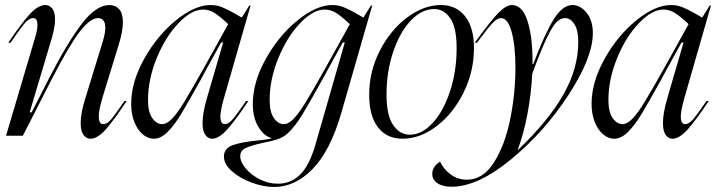

<svg xmlns="http://www.w3.org/2000/svg" viewBox="-20 -540 2853 764"><path d="M129 -441Q129 -468 112 -468Q96 -468 78 -447Q60 -426 22 -370H13Q63 -444 97 -482Q131 -520 161 -520Q177 -520 188 -506Q199 -492 199 -463Q199 -433 186 -388L98 -93H106L177 -232Q249 -372 306 -446Q363 -520 415 -520Q439 -520 454 -503.5Q469 -487 469 -451Q469 -416 453 -364L387 -149Q373 -101 373 -77Q373 -46 391 -46Q406 -46 421.5 -64Q437 -82 475 -138H484Q437 -67 403 -27.5Q369 12 340 12Q324 12 312.5 -3Q301 -18 301 -50Q301 -90 319 -147L389 -375Q399 -408 399 -429Q399 -468 370 -468Q339 -468 297 -413.5Q255 -359 187 -227L71 0H4L121 -395Q129 -422 129 -441Z M792 -271 888 -444Q855 -475 833.5 -488.5Q812 -502 788 -502Q742 -502 690 -447.5Q638 -393 603.5 -308.5Q569 -224 569 -142Q569 -94 586 -70Q603 -46 625 -46Q644 -46 665 -68Q686 -90 713.5 -135Q741 -180 792 -271ZM818 -520Q843 -520 864.5 -511Q886 -502 910 -488.5Q934 -475 942 -470L972 -518H977L871 -149Q857 -100 857 -75Q857 -46 875 -46Q889 -46 906 -65.5Q923 -85 959 -138H968Q922 -68 887 -28Q852 12 824 12Q808 12 797 -3Q786 -18 786 -51Q786 -89 803 -148L868 -371H860L802 -266L780 -225Q730 -135 702.5 -89Q675 -43 647.5 -15.5Q620 12 592 12Q569 12 548.5 -5Q528 -22 515 -53.5Q502 -85 502 -127Q502 -213 553.5 -305.5Q605 -398 680 -459Q755 -520 818 -520Z M1086 191Q1137 191 1174 155Q1211 119 1235 36L1352 -371H1344L1286 -266L1268 -233Q1212 -131 1181.5 -81.5Q1151 -32 1122 -7Q1106 7 1083 14.5Q1060 22 1024 29Q979 39 957.5 49Q936 59 936 82Q936 104 957.5 130Q979 156 1013.5 173.5Q1048 191 1086 191ZM1005 19Q1043 15 1058 12V9Q1028 -1 1007 -37Q986 -73 986 -127Q986 -213 1037.5 -305.5Q1089 -398 1164 -459Q1239 -520 1302 -520Q1327 -520 1348.5 -511Q1370 -502 1394 -488.5Q1418 -475 1426 -470L1456 -518H1461L1338 -90Q1294 61 1224 132.5Q1154 204 1071 204Q1028 204 981 186.5Q934 169 902.5 141Q871 113 871 83Q871 50 906.5 37.5Q942 25 1005 19ZM1109 -46Q1128 -46 1149 -68Q1170 -90 1197.5 -135Q1225 -180 1276 -271L1372 -444Q1339 -475 1317.5 -488.5Q1296 -502 1272 -502Q1226 -502 1174 -447.5Q1122 -393 1087.5 -308.5Q1053 -224 1053 -142Q1053 -94 1070 -70Q1087 -46 1109 -46Z M1582 12Q1519 12 1484 -33.5Q1449 -79 1449 -163Q1449 -255 1491 -337.5Q1533 -420 1599.5 -470Q1666 -520 1735 -520Q1795 -520 1830.5 -475.5Q1866 -431 1866 -349Q1866 -256 1825 -172.5Q1784 -89 1718 -38.5Q1652 12 1582 12ZM1610 -4Q1659 -4 1702 -51Q1745 -98 1771 -177.5Q1797 -257 1797 -349Q1797 -431 1771.5 -467.5Q1746 -504 1708 -504Q1658 -504 1614.5 -458Q1571 -412 1544.5 -333.5Q1518 -255 1518 -164Q1518 -81 1544.5 -42.5Q1571 -4 1610 -4Z M1731 103Q1746 135 1774.5 155Q1803 175 1838 175Q1902 175 1945.5 106.5Q1989 38 2010 -65Q2031 -168 2031 -271Q2031 -357 2016 -412.5Q2001 -468 1973 -468Q1959 -468 1941 -449.5Q1923 -431 1878 -370H1869Q1932 -457 1963 -488.5Q1994 -520 2017 -520Q2058 -520 2078.5 -458Q2099 -396 2099 -297V-285H2102Q2148 -407 2183.5 -463.5Q2219 -520 2258 -520Q2289 -520 2314 -489.5Q2339 -459 2339 -408Q2339 -312 2243.5 -164.5Q2148 -17 2015 93Q1882 203 1777 203Q1741 203 1720.5 189Q1700 175 1700 152Q1700 123 1731 103ZM2042 56Q2163 -60 2222 -164Q2281 -268 2281 -373Q2281 -420 2265.5 -444Q2250 -468 2229 -468Q2211 -468 2195 -452.5Q2179 -437 2156 -389.5Q2133 -342 2098 -247Q2094 -168 2079 -87.5Q2064 -7 2040 56Z M2624 -271 2720 -444Q2687 -475 2665.5 -488.5Q2644 -502 2620 -502Q2574 -502 2522 -447.5Q2470 -393 2435.5 -308.5Q2401 -224 2401 -142Q2401 -94 2418 -70Q2435 -46 2457 -46Q2476 -46 2497 -68Q2518 -90 2545.5 -135Q2573 -180 2624 -271ZM2650 -520Q2675 -520 2696.5 -511Q2718 -502 2742 -488.5Q2766 -475 2774 -470L2804 -518H2809L2703 -149Q2689 -100 2689 -75Q2689 -46 2707 -46Q2721 -46 2738 -65.5Q2755 -85 2791 -138H2800Q2754 -68 2719 -28Q2684 12 2656 12Q2640 12 2629 -3Q2618 -18 2618 -51Q2618 -89 2635 -148L2700 -371H2692L2634 -266L2612 -225Q2562 -135 2534.5 -89Q2507 -43 2479.5 -15.5Q2452 12 2424 12Q2401 12 2380.5 -5Q2360 -22 2347 -53.5Q2334 -85 2334 -127Q2334 -213 2385.5 -305.5Q2437 -398 2512 -459Q2587 -520 2650 -520Z"/></svg>

Font: Nyght Serif Light Italic
Style: Regular
Weight: 300
Italic angle: -16°
Designer: Maksym Kobuzan
Version: Version 0.410